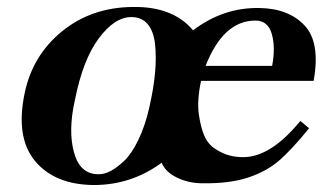

<svg xmlns="http://www.w3.org/2000/svg" viewBox="-20 -512 959 551"><path d="M880 -280H557Q545 -224 550.5 -185Q556 -146 566.5 -122Q577 -98 598 -84.5Q619 -71 638 -66Q657 -61 678 -61Q757 -61 842 -165L867 -144Q816 -81 779.5 -50Q743 -19 690.5 -2Q638 15 562 14Q521 14 487.5 -2.5Q454 -19 444 -45Q357 19 249 19Q137 18 80.5 -50Q24 -118 51 -246Q74 -354 158.5 -422.5Q243 -491 361 -492Q476 -494 534 -425Q621 -491 724 -489Q808 -488 854 -439Q900 -390 880 -280ZM761 -323Q771 -376 760 -414.5Q749 -453 713 -453Q621 -453 570 -323ZM409 -206Q421 -259 425 -303.5Q429 -348 425 -385Q421 -422 404 -442.5Q387 -463 357 -463Q309 -463 263.5 -402Q218 -341 195 -225Q175 -137 192.5 -74Q210 -11 264 -12Q280 -12 298 -21.5Q316 -31 337 -51Q358 -71 377.5 -111.5Q397 -152 409 -206Z"/></svg>

Font: GFS Artemisia
Style: Bold Italic
Weight: 700
Italic angle: -12°
Designer: Designed by Takis Katsoulidis and George D. Matthiopoulos.
Foundry: Designed by Takis Katsoulidis and George D. Matthiopoulos.
Version: Version 1.0